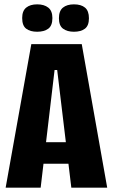

<svg xmlns="http://www.w3.org/2000/svg" viewBox="-20 -863 519 883"><path d="M6 0 124 -660H356L473 0H308L243 -541H231L167 0ZM117 -110V-209H366V-110ZM320 -717Q289 -717 270 -731Q251 -745 251 -779Q251 -813 269.5 -828Q288 -843 320 -843Q353 -843 371 -828Q389 -813 389 -779Q389 -745 370.5 -731Q352 -717 320 -717ZM151 -717Q119 -717 100.5 -731Q82 -745 82 -780Q82 -813 100.5 -828Q119 -843 151 -843Q183 -843 202 -828Q221 -813 221 -780Q221 -745 202 -731Q183 -717 151 -717Z"/></svg>

Font: Bricolage Grotesque 48pt Condensed ExtraBold
Style: Regular
Weight: 800
Width: 3
Designer: Mathieu Triay
Foundry: Atelier Triay
Version: Version 1.001;gftools[0.9.33.dev8+g029e19f]